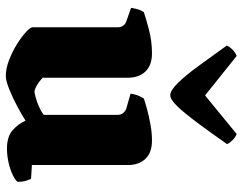

<svg xmlns="http://www.w3.org/2000/svg" viewBox="-107 -725 836 662"><g transform="rotate(90 311.0 -394.0)"><path d="M242 4Q216 4 186.5 -7.5Q157 -19 131.5 -35Q106 -51 90 -66Q74 -81 74 -88V-382Q74 -393 68.5 -400.5Q63 -408 55 -411L7 -428Q9 -440 12 -451Q15 -462 22 -472Q39 -478 80 -489Q121 -500 164 -500Q205 -500 226.5 -477.5Q248 -455 248 -417V-123Q252 -119 261 -112Q270 -105 280 -100Q290 -95 296 -95Q301 -95 316 -99Q331 -103 348 -110.5Q365 -118 376 -127V-382Q376 -392 370.5 -399.5Q365 -407 356 -411L303 -426Q305 -442 310.5 -454.5Q316 -467 320 -472Q331 -476 354.5 -482.5Q378 -489 407.5 -494.5Q437 -500 465 -500Q506 -500 527.5 -477.5Q549 -455 549 -417V-86L597 -83Q600 -76 603.5 -64.5Q607 -53 607 -37Q602 -29 583.5 -20Q565 -11 540.5 -5.5Q516 0 493 0Q451 0 429 -19.5Q407 -39 396 -64Q379 -53 348.5 -36.5Q318 -20 288 -8Q258 4 242 4ZM308 -563Q292 -563 266 -589.5Q240 -616 207.5 -660.5Q175 -705 137 -758Q142 -769 152 -778.5Q162 -788 173 -792L309 -683L442 -792Q453 -788 463 -778Q473 -768 477 -759Q440 -706 407 -661.5Q374 -617 349 -590Q324 -563 308 -563Z"/></g></svg>

Font: Texturina 12pt Black
Style: Regular
Weight: 900
Designer: Guillermo Torres Carreño
Foundry: Omnibus-Type
Version: Version 1.002